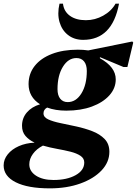

<svg xmlns="http://www.w3.org/2000/svg" viewBox="-112 -784 752 1055"><path d="M162 251Q41 251 -25.5 217.5Q-92 184 -92 125Q-92 92 -69.5 64Q-47 36 -8.5 19Q30 2 77 0V-1Q47 -15 28 -37Q9 -59 9 -93Q9 -135 35.5 -166Q62 -197 108 -211Q45 -251 45 -322Q45 -379 78.5 -421.5Q112 -464 173 -487.5Q234 -511 316 -511Q345 -511 373 -507L615 -556L620 -550L588 -416H566L437 -470V-464Q524 -416 524 -348Q524 -299 489 -260Q454 -221 393 -198.5Q332 -176 252 -176Q193 -176 147 -193Q127 -182 127 -161Q127 -140 153 -128Q179 -116 220.5 -107.5Q262 -99 308 -89Q354 -79 395.5 -63Q437 -47 463 -20Q489 7 489 50Q489 107 446 152.5Q403 198 329 224.5Q255 251 162 251ZM260 -223Q306 -223 335.5 -271Q365 -319 365 -394Q365 -428 350 -446.5Q335 -465 308 -465Q263 -465 233.5 -417Q204 -369 204 -294Q204 -260 219 -241.5Q234 -223 260 -223ZM49 119Q49 157 85.5 181Q122 205 182 205Q256 205 303.5 178.5Q351 152 351 109Q351 86 330 72Q309 58 275 49.5Q241 41 201.5 34Q162 27 124 16Q89 34 69 61.5Q49 89 49 119ZM345 -565Q296 -565 262 -591.5Q228 -618 215 -663Q202 -708 215 -764H234Q239 -721 272.5 -697Q306 -673 360 -673Q410 -673 455 -698Q500 -723 523 -764H542Q505 -565 345 -565Z"/></svg>

Font: Platypi
Style: Bold Italic
Weight: 700
Italic angle: -13°
Designer: David Sargent
Foundry: Bolt Cutter Type
Version: Version 1.200; ttfautohint (v1.8.4.7-5d5b)